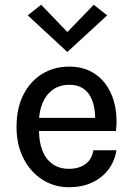

<svg xmlns="http://www.w3.org/2000/svg" viewBox="-20 -774 560 807"><path d="M270 13Q208 13 158 -19Q108 -51 78.8 -108Q49.5 -165 49.5 -240.5Q49.5 -319.5 78.5 -376.2Q107.5 -433 157.5 -463.5Q207.5 -494 270 -494Q326 -494 366 -471.5Q406 -449 430.8 -410.5Q455.5 -372 464.5 -323.5Q473.5 -275 467.5 -223.5H125.5V-278.5H402.5L379.5 -263.5Q381 -290 376.8 -317.2Q372.5 -344.5 360.5 -367.2Q348.5 -390 326.8 -403.8Q305 -417.5 271.5 -417.5Q230 -417.5 201.5 -396.5Q173 -375.5 158.5 -340.2Q144 -305 144 -263V-224.5Q144 -178 157.8 -142Q171.5 -106 199.8 -85.2Q228 -64.5 270 -64.5Q311.5 -64.5 338.8 -84Q366 -103.5 372.5 -142.5H469.5Q462 -95.5 435 -60.5Q408 -25.5 365.8 -6.2Q323.5 13 270 13ZM263 -555.5 96.5 -709.5 153 -754 280 -622H246.5L374 -754L430.5 -709.5Z"/></svg>

Font: Karla Medium
Style: Regular
Weight: 500
Designer: Jonathan Pinhorn
Version: Version 2.001